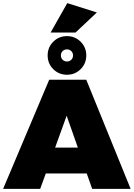

<svg xmlns="http://www.w3.org/2000/svg" viewBox="-30 -1213 859 1233"><path d="M592 -1133 455 -1004H295L402 -1193ZM488 -769Q452 -733 400 -733Q348 -733 312 -769Q276 -805 276 -857Q276 -909 312 -945Q348 -981 400 -981Q452 -981 488 -945Q524 -909 524 -857Q524 -805 488 -769ZM427.5 -885Q416 -896 400 -896Q384 -896 372.5 -885Q361 -874 361 -857Q361 -840 372.5 -829Q384 -818 400 -818Q416 -818 427.5 -829Q439 -840 439 -857Q439 -874 427.5 -885ZM562 0 527 -99H264L228 0H-10L286 -701H524L809 0ZM324 -265H470L398 -470Z"/></svg>

Font: MontserratBlack
Style: Regular
Weight: 900
Designer: Julieta Ulanovsky
Foundry: Julieta Ulanovsky
Version: Version 4.000